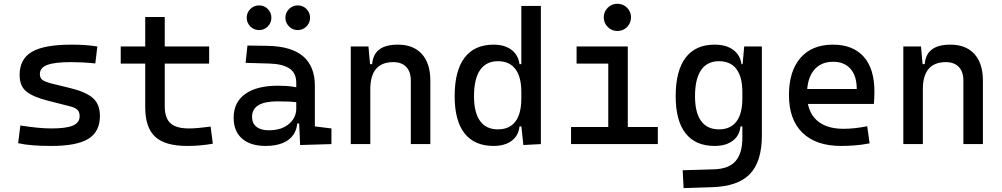

<svg xmlns="http://www.w3.org/2000/svg" viewBox="-20 -764 5313 1018"><path d="M252.9 9.8Q194.3 9.8 152.6 6.3Q110.8 2.9 76.2 -4.9L87.9 -98.6Q139.2 -90.8 178.5 -86.9Q217.8 -83 252.9 -83Q331.5 -83 366.9 -98.4Q402.3 -113.8 402.3 -147.5Q402.3 -170.9 389.9 -182.4Q377.4 -193.8 351.6 -200.2L232.4 -230.5Q155.8 -250 119.9 -278.8Q84 -307.6 84 -366.2Q84 -451.2 149.2 -489.3Q214.4 -527.3 359.4 -527.3Q397 -527.3 429.4 -525.1Q461.9 -522.9 496.1 -517.6L485.4 -427.7Q445.8 -431.6 415.5 -433.1Q385.3 -434.6 356.4 -434.6Q269.5 -434.6 230.5 -419.7Q191.4 -404.8 191.4 -371.1Q191.4 -348.6 207.5 -338.6Q223.6 -328.6 256.8 -320.3L352.5 -296.9Q434.1 -277.3 471.9 -244.6Q509.8 -211.9 509.8 -149.4Q509.8 -65.9 448.7 -28.1Q387.7 9.8 252.9 9.8Z M972.7 9.8Q855 9.8 802.5 -39.1Q750 -87.9 750 -195.3V-283.2H853.5V-200.2Q853.5 -138.7 883.5 -110.8Q913.6 -83 982.4 -83Q1006.8 -83 1034.2 -85.7Q1061.5 -88.4 1096.7 -92.8L1108.4 -2Q1074.2 3.9 1041.7 6.8Q1009.3 9.8 972.7 9.8ZM750 -244.1V-673.8H853.5V-244.1ZM620.1 -426.8V-517.6H1088.9V-426.8Z M1571.3 4.9 1564.5 -148.4 1550.8 -191.4V-325.2Q1550.8 -377 1514.4 -401.1Q1478 -425.3 1406.2 -427.2L1282.2 -430.7L1292 -522.5L1396.5 -521Q1524.9 -519 1587.2 -465.6Q1649.4 -412.1 1649.4 -309.6V-93.8L1737.3 -83V0ZM1388.7 9.8Q1307.6 9.8 1263.2 -29.3Q1218.8 -68.4 1218.8 -139.6Q1218.8 -221.7 1280 -265.6Q1341.3 -309.6 1453.1 -309.6Q1499.5 -309.6 1535.9 -304Q1572.3 -298.3 1600.6 -287.1L1579.1 -216.8Q1546.4 -224.1 1515.1 -225.3Q1483.9 -226.6 1451.2 -226.6Q1316.4 -226.6 1316.4 -144.5Q1316.4 -110.4 1339.6 -91.8Q1362.8 -73.2 1405.3 -73.2Q1453.6 -73.2 1486.1 -89.8Q1518.6 -106.4 1534.7 -132.3Q1550.8 -158.2 1550.8 -185.5V-242.2L1581.1 -109.4H1540L1556.6 -125Q1556.6 -80.1 1535.9 -50Q1515.1 -20 1477.5 -5.1Q1439.9 9.8 1388.7 9.8ZM1558.6 -604.5Q1531.7 -604.5 1512.5 -623.8Q1493.2 -643.1 1493.2 -669.9Q1493.2 -697.3 1512.5 -716.3Q1531.7 -735.4 1558.6 -735.4Q1585.9 -735.4 1605 -716.3Q1624 -697.3 1624 -669.9Q1624 -643.1 1605 -623.8Q1585.9 -604.5 1558.6 -604.5ZM1353.5 -604.5Q1326.7 -604.5 1307.4 -623.8Q1288.1 -643.1 1288.1 -669.9Q1288.1 -697.3 1307.4 -716.3Q1326.7 -735.4 1353.5 -735.4Q1380.9 -735.4 1399.9 -716.3Q1418.9 -697.3 1418.9 -669.9Q1418.9 -643.1 1399.9 -623.8Q1380.9 -604.5 1353.5 -604.5Z M2158.2 0V-336.9Q2158.2 -383.8 2133.8 -409.2Q2109.4 -434.6 2065.4 -434.6Q1943.4 -434.6 1943.4 -291L1913.1 -423.8H1953.1Q1957.5 -476.1 1991.2 -501.7Q2024.9 -527.3 2089.8 -527.3Q2171.9 -527.3 2216.8 -477.5Q2261.7 -427.7 2261.7 -336.9V0ZM1839.8 0V-517.6H1933.6L1943.4 -408.2V0Z M2597.2 9.8Q2495.6 9.8 2443.1 -57.1Q2390.6 -124 2390.6 -253.9Q2390.6 -388.7 2443.1 -458Q2495.6 -527.3 2597.2 -527.3Q2655.3 -527.3 2691.7 -500Q2728 -472.7 2734.4 -423.8H2774.4L2744.1 -276.4Q2744.1 -356.4 2712.6 -397.9Q2681.2 -439.5 2620.1 -439.5Q2557.6 -439.5 2525.4 -392.6Q2493.2 -345.7 2493.2 -253.9Q2493.2 -167 2525.4 -122.6Q2557.6 -78.1 2620.1 -78.1Q2681.2 -78.1 2712.6 -119.6Q2744.1 -161.1 2744.1 -241.2L2779.3 -93.8H2734.4Q2729.5 -44.9 2693.1 -17.6Q2656.7 9.8 2597.2 9.8ZM2754.9 4.9 2744.1 -96.7V-732.4H2847.7V0Z M3205.1 0V-488.3H3308.6V0ZM3007.8 0V-90.8H3214.8V0ZM3298.8 0V-90.8H3467.8V0ZM3037.1 -426.8V-517.6H3308.6V-426.8ZM3253.4 -599.6Q3223.6 -599.6 3202.4 -620.8Q3181.2 -642.1 3181.2 -671.9Q3181.2 -702.1 3202.4 -723.1Q3223.6 -744.1 3253.4 -744.1Q3283.7 -744.1 3304.7 -723.1Q3325.7 -702.1 3325.7 -671.9Q3325.7 -642.1 3304.7 -620.8Q3283.7 -599.6 3253.4 -599.6Z M3604.5 233.4 3599.6 138.7 3765.6 133.8Q3844.2 131.3 3879.9 90.3Q3915.5 49.3 3916 -30.3V-408.2L3925.8 -517.6H4019.5V-45.9Q4019.5 92.3 3956.5 158.2Q3893.6 224.1 3755.9 228.5ZM3769 9.8Q3667.5 9.8 3615 -57.1Q3562.5 -124 3562.5 -253.9Q3562.5 -388.7 3615 -458Q3667.5 -527.3 3769 -527.3Q3829.6 -527.3 3867.2 -500Q3904.8 -472.7 3911.1 -423.8H3951.2L3916 -276.4Q3916 -356.4 3884.5 -397.9Q3853 -439.5 3792 -439.5Q3729.5 -439.5 3697.3 -392.6Q3665 -345.7 3665 -253.9Q3665 -167 3697.3 -122.6Q3729.5 -78.1 3792 -78.1Q3853 -78.1 3884.5 -119.6Q3916 -161.1 3916 -241.2L3951.2 -93.8H3906.2Q3901.4 -44.9 3865 -17.6Q3828.6 9.8 3769 9.8Z M4439.5 9.8Q4307.1 9.8 4235.1 -59.8Q4163.1 -129.4 4163.1 -259.8Q4163.1 -386.7 4224.1 -457Q4285.2 -527.3 4396.5 -527.3Q4501.5 -527.3 4558.8 -463.9Q4616.2 -400.4 4616.2 -279.3Q4616.2 -243.7 4613.3 -212.9H4250V-292H4522.5Q4522.5 -361.8 4489.3 -399.2Q4456.1 -436.5 4397.5 -436.5Q4331.5 -436.5 4295.2 -391.6Q4258.8 -346.7 4258.8 -264.6Q4258.8 -174.8 4308.8 -127.9Q4358.9 -81.1 4451.2 -81.1Q4483.4 -81.1 4514.6 -84.7Q4545.9 -88.4 4578.1 -94.7L4590.8 -3.9Q4544.9 4.9 4506.8 7.3Q4468.8 9.8 4439.5 9.8Z M5087.9 0V-336.9Q5087.9 -383.8 5063.5 -409.2Q5039.1 -434.6 4995.1 -434.6Q4873 -434.6 4873 -291L4842.8 -423.8H4882.8Q4887.2 -476.1 4920.9 -501.7Q4954.6 -527.3 5019.5 -527.3Q5101.6 -527.3 5146.5 -477.5Q5191.4 -427.7 5191.4 -336.9V0ZM4769.5 0V-517.6H4863.3L4873 -408.2V0Z"/></svg>

Font: Cascadia Code
Style: Regular
Weight: 400
Monospace: yes
Designer: Aaron Bell
Foundry: Saja Typeworks
Version: Version 2106.017